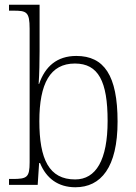

<svg xmlns="http://www.w3.org/2000/svg" viewBox="-20 -780 572 810"><path d="M298 10C406 10 476 -74 476 -267C476 -462 419 -544 302 -544C220 -544 170 -499 145 -426H143C146 -466 147 -527 147 -564V-760H18V-735H37C92 -735 105 -730 105 -659V-96C105 -31 94 -25 32 -25H18V0H139L145 -92H149C175 -28 225 10 298 10ZM297 -23C187 -23 146 -108 146 -269C146 -428 192 -512 296 -512C395 -512 434 -437 434 -270C434 -105 385 -23 297 -23Z"/></svg>

Font: Noto Serif Thai SemiCondensed ExtraLight
Style: Regular
Weight: 200
Width: 4
Designer: Monotype Design Team
Foundry: Monotype Imaging Inc.
Version: Version 2.002